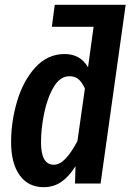

<svg xmlns="http://www.w3.org/2000/svg" viewBox="-20 -761 541 796"><path d="M397 0H291L293 -72Q267 -30 235 -7.5Q203 15 161 15Q97 15 61.5 -34.5Q26 -84 26 -172Q26 -257 51 -341.5Q76 -426 126.5 -481.5Q177 -537 248 -537Q313 -537 345 -482L368 -650H195L207 -741H501ZM332 -394Q320 -420 305.5 -432.5Q291 -445 268 -445Q229 -445 202.5 -400Q176 -355 163 -291Q150 -227 150 -171Q150 -78 203 -78Q228 -78 252 -103.5Q276 -129 301 -176Z"/></svg>

Font: Fira Sans Extra Condensed Medium
Style: Italic
Weight: 500
Width: 3
Italic angle: -8°
Designer: Carrois Corporate & Edenspiekermann AG
Foundry: Carrois Corporate GbR & Edenspiekermann AG
Version: Version 4.203